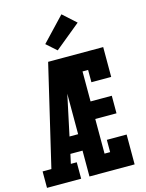

<svg xmlns="http://www.w3.org/2000/svg" viewBox="-143 -1077 885 1162"><g transform="rotate(-15 300.0 -496.0)"><path d="M3 0V-103H58L207 -735H314Q301 -674 288.5 -612.5Q276 -551 263 -490L215 -265H269V-162H193L180 -103H217V0ZM269 0V-735H552V-548H428V-625H393V-437H526V-327H393V-110H428V-187H552V0ZM281 -787 218 -843 359 -992 441 -918Z"/></g></svg>

Font: Iosevka Slab XBdEx
Style: Regular
Weight: 800
Width: 7
Monospace: yes
Designer: Belleve Invis
Foundry: Belleve Invis
Version: Version 11.1.0; ttfautohint (v1.8.3)